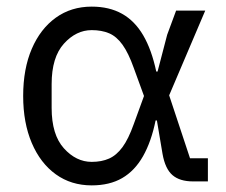

<svg xmlns="http://www.w3.org/2000/svg" viewBox="-20 -548 684 580"><path d="M608 -70V0H563Q523 0 501 -19Q479 -38 471 -83L454 -184H450Q437 -120 412 -76Q387 -32 349 -10Q311 12 257 12Q195 12 148.5 -21.5Q102 -55 76 -116Q50 -177 50 -258Q50 -340 76 -400.5Q102 -461 148.5 -494.5Q195 -528 257 -528Q310 -528 348.5 -506.5Q387 -485 412.5 -441.5Q438 -398 452 -332H456L485 -443L512 -516H600L491 -260L554 -70ZM257 -59Q287 -59 309.5 -69Q332 -79 350 -103.5Q368 -128 384 -173L415 -258L384 -343Q368 -388 350 -413Q332 -438 309.5 -447.5Q287 -457 257 -457Q210 -457 173 -416Q136 -375 136 -294V-222Q136 -141 173 -100Q210 -59 257 -59Z"/></svg>

Font: IBM Plex Sans Var
Style: Regular
Weight: 400
Designer: Mike Abbink, Paul van der Laan, Pieter van Rosmalen
Foundry: Bold Monday
Version: Version 3.000